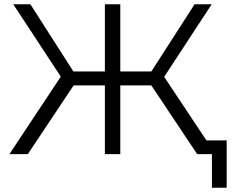

<svg xmlns="http://www.w3.org/2000/svg" viewBox="-20 -720 1092 897"><path d="M901 0 687 -321H542V0H470V-321H324L110 0H24L264 -362L42 -700H122L323 -386H470V-700H542V-386H687L889 -700H969L747 -361L987 0ZM970 157V0H902V-64H1039V157Z"/></svg>

Font: Montserrat
Style: Regular
Weight: 400
Designer: Julieta Ulanovsky
Foundry: Julieta Ulanovsky
Version: Version 9.000; ttfautohint (v1.8.4.7-5d5b)